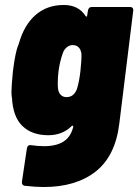

<svg xmlns="http://www.w3.org/2000/svg" viewBox="-20 -548 555 771"><path d="M349 -520H502Q509 -520 512.5 -516Q516 -512 515 -505L459 -51Q443 79 364 141Q285 203 155 203Q122 203 79 198Q67 196 68 182L88 48Q91 32 106 35Q131 39 157 39Q206 39 235 20.5Q264 2 274 -38Q275 -42 272 -43Q269 -44 267 -41Q230 -5 174 -5Q109 -5 70.5 -41.5Q32 -78 28 -156Q27 -158 27 -162Q26 -167 26 -181Q26 -200 32 -263Q42 -342 54 -368L56 -374Q77 -448 123 -488Q169 -528 236 -528Q296 -528 324 -483Q326 -481 328 -481.5Q330 -482 330 -485L333 -505Q334 -512 338 -516Q342 -520 349 -520ZM289 -191Q298 -219 303 -263Q308 -308 307 -333Q301 -367 272 -367Q259 -367 248 -358Q237 -349 232 -334Q220 -300 215 -262Q212 -238 212 -215Q212 -199 213 -192Q215 -176 224 -167Q233 -158 247 -158Q277 -158 289 -191Z"/></svg>

Font: Barlow Semi Condensed Black
Style: Italic
Weight: 900
Width: 4
Italic angle: -7°
Designer: Jeremy Tribby
Foundry: Tribby Type
Version: Version 1.408